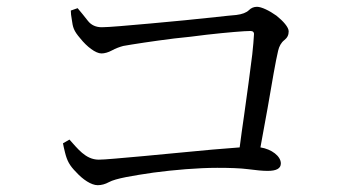

<svg xmlns="http://www.w3.org/2000/svg" viewBox="-20 -634 1040 564"><path d="M188 -603 208 -610C218 -598 228 -586 238 -573C248 -560 262 -554 279 -554C299 -554 355 -559 422 -565C489 -571 561 -578 615 -584C642 -587 661 -589 674 -590C691 -592 704 -597 711 -604C718 -611 726 -614 735 -614C748 -614 771 -603 792 -588C812 -572 828 -554 828 -542C828 -531 824 -523 815 -516C806 -509 800 -498 797 -485C790 -456 779 -392 766 -316C759 -278 752 -240 745 -201C778 -196 805 -175 805 -154C805 -139 792 -132 766 -132C751 -132 732 -134 709 -137C686 -140 655 -141 618 -141C562 -141 491 -135 431 -127C370 -118 320 -110 300 -99C289 -93 278 -90 267 -90C248 -90 223 -107 204 -128C184 -148 177 -162 171 -186C168 -198 166 -207 165 -213L184 -224C207 -199 231 -165 270 -165C278 -165 294 -166 317 -168C364 -172 431 -178 502 -185C573 -192 640 -198 684 -201C688 -231 692 -262 697 -295C706 -360 715 -424 721 -474C724 -499 725 -518 726 -532C727 -539 723 -543 716 -543C699 -543 649 -539 587 -532C556 -528 524 -524 492 -521C428 -513 370 -504 342 -499C331 -496 320 -492 309 -486C298 -480 287 -477 278 -477C261 -477 235 -497 216 -521C196 -544 194 -554 191 -576C189 -587 188 -596 188 -603Z"/></svg>

Font: CJK Symbols
Style: Regular
Weight: 400
Designer: Ryoko NISHIZUKA 西塚涼子 (kana & ideographs); Frank Grießhammer (serif-style Latin); Paul D. Hunt (sans serif–style Latin); 
Foundry: Unicode
Version: Version 2.000;hotconv 1.1.0;makeotfexe 2.6.0